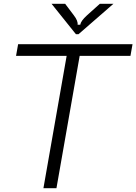

<svg xmlns="http://www.w3.org/2000/svg" viewBox="-20 -997 722 1017"><path d="M279 0H210L333 -701H65L76 -763H682L671 -701H402ZM382 -816 253 -977H325L371 -916Q394 -886 391 -866H405Q408 -886 441 -916L509 -977H581L396 -816Z"/></svg>

Font: Open Sauce Sans Light Italic
Style: Regular
Weight: 300
Italic angle: -10°
Designer: Alfredo Marco Pradil
Foundry: Creative Sauce Fz LLC
Version: Version 1.477